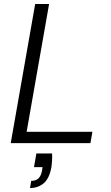

<svg xmlns="http://www.w3.org/2000/svg" viewBox="-20 -720 560 966"><path d="M34 0 157 -700H227L114 -57H445L435 0ZM131 226 137 190Q162 190 175 176Q188 162 192 135L194 121H151L163 52H242Q243 70 242 87.5Q241 105 239 119Q229 177 200.5 201.5Q172 226 131 226Z"/></svg>

Font: DM Sans 17pt Light
Style: Italic
Weight: 300
Italic angle: -10°
Version: Version 4.004;gftools[0.9.30]